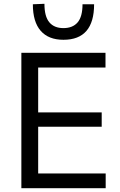

<svg xmlns="http://www.w3.org/2000/svg" viewBox="-20 -991 634 1011"><path d="M92.5 0V-713H535.5V-635.5H181V-399H515.5V-323.5H181V-77.5H536.5V0ZM314 -781.5Q235.5 -781.5 194.2 -828.8Q153 -876 153 -968.5L214 -971Q214 -904 239.8 -873.5Q265.5 -843 314 -843Q363 -843 388.8 -873.2Q414.5 -903.5 414.5 -968.5H475.5Q475.5 -781.5 314 -781.5Z"/></svg>

Font: Heraclito
Style: Regular
Weight: 400
Designer: Kostas Bartsokas (font) & Cristiano Sobral (main changes)
Foundry: Kostas Bartsokas (font) & Cristiano Sobral (main changes)
Version: Version 1.00;July 8, 2020;FontCreator 13.0.0.2655 64-bit